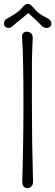

<svg xmlns="http://www.w3.org/2000/svg" viewBox="-20 -956 281 976"><path d="M147.9 -32.2Q148.4 -16.6 138.9 -8.3Q129.4 0 118.9 0Q108.4 0 100.3 -7.3Q92.3 -14.6 93.3 -40Q94.2 -65.4 95.2 -110.4Q96.2 -155.3 97.2 -206.1Q99.1 -306.6 99.1 -393.8Q99.1 -481 98.9 -529.5Q98.6 -578.1 97.7 -619.1Q96.2 -710 92.3 -764.2Q90.8 -779.8 97.9 -787.4Q105 -794.9 116.2 -794.9Q127.4 -794.9 137.2 -787.4Q147 -779.8 146.2 -761.7Q145.5 -743.7 144.8 -726.1Q144 -708.5 143.3 -688Q142.6 -667.5 142.3 -640.9Q142.1 -614.3 142.1 -426.8Q142.1 -239.3 147.9 -32.2ZM151.9 -914.6Q173.3 -886.2 219.7 -864.3Q241.2 -854 241.2 -835.4Q241.2 -826.2 234.1 -820.1Q227.1 -814 217.8 -814Q202.6 -814 192.9 -824Q183.1 -834 174.6 -842.5Q166 -851.1 155.3 -861.3Q137.2 -877.9 124 -889.6Q110.4 -877.9 97.7 -867.7Q62 -839.4 52.2 -830.1Q36.1 -814 24.7 -814Q13.2 -814 6.8 -820.1Q0.5 -826.2 0.5 -834.5Q0.5 -852.5 12.7 -859.6Q24.9 -866.7 35.6 -872.8Q46.4 -878.9 56.2 -885.7Q79.6 -901.4 88.4 -912.1Q107.4 -936 118.9 -936Q130.4 -936 137.7 -929.4Q145 -922.9 151.9 -914.6Z"/></svg>

Font: Pompiere 
Style: Regular
Weight: 400
Designer: Karolina Lach
Foundry: Sorkin Type Co.
Version: Version 1.002